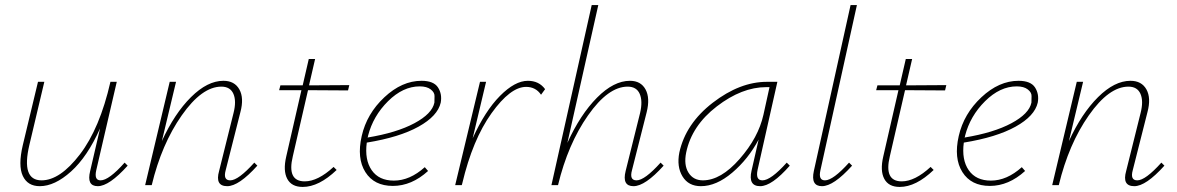

<svg xmlns="http://www.w3.org/2000/svg" viewBox="-20 -731 4645 758"><path d="M472 -89 484 -77Q411 4 366 4Q321 4 336 -56L375 -224Q325 -112 260.5 -54Q196 4 137 4Q89 4 70 -36.5Q51 -77 70 -158L130 -408H155L96 -159Q63 -19 144 -19Q217 -19 295.5 -121.5Q374 -224 416 -408H441L360 -59Q351 -19 377 -19Q410 -19 472 -89Z M984 -89 996 -77Q923 4 877 4Q828 4 845 -56L902 -285Q914 -332 901.5 -360.5Q889 -389 854 -389Q777 -389 697.5 -275.5Q618 -162 579 0H553L650 -408H675L619 -174Q669 -283 734 -347.5Q799 -412 862 -412Q906 -412 925 -378Q944 -344 929 -288L871 -59Q860 -19 889 -19Q921 -19 984 -89Z M1196 -375 1136 -114Q1112 -15 1183 -15Q1235 -15 1297 -72L1309 -60Q1239 7 1175 7Q1131 7 1114 -25Q1097 -57 1110 -113L1170 -375H1082L1087 -394H1175L1199 -498H1224L1200 -394L1359 -395L1354 -374Z M1644 -412Q1692 -412 1709 -386Q1726 -360 1720 -326Q1708 -273 1632.5 -231Q1557 -189 1428 -168Q1419 -100 1447.5 -59Q1476 -18 1535 -18Q1598 -18 1657 -71L1670 -56Q1605 3 1531 3Q1457 3 1422.5 -51.5Q1388 -106 1408 -194Q1428 -282 1497.5 -347Q1567 -412 1644 -412ZM1695 -326Q1695 -337 1695.5 -351.5Q1696 -366 1680.5 -378Q1665 -390 1637 -390Q1571 -390 1512 -331.5Q1453 -273 1433 -195Q1433 -194 1432.5 -191.5Q1432 -189 1431 -188Q1546 -207 1616 -244.5Q1686 -282 1695 -326Z M2064 -412Q2108 -412 2132 -379L2116 -357Q2095 -388 2057 -388Q1995 -388 1920.5 -284Q1846 -180 1805 -7L1803 0H1777L1875 -408H1899L1846 -185Q1895 -293 1954 -352.5Q2013 -412 2064 -412Z M2588 -89 2600 -77Q2527 4 2481 4Q2435 4 2450 -56L2507 -285Q2518 -332 2505.5 -360.5Q2493 -389 2458 -389Q2381 -389 2301.5 -275.5Q2222 -162 2183 0H2157L2316 -711H2342L2220 -167Q2271 -279 2337 -345.5Q2403 -412 2467 -412Q2510 -412 2528.5 -378Q2547 -344 2533 -288L2475 -59Q2464 -19 2493 -19Q2525 -19 2588 -89Z M3086 -89 3098 -77Q3027 4 2981 4Q2933 4 2947 -57L2975 -180Q2934 -103 2871 -49.5Q2808 4 2747 4Q2698 4 2674.5 -34.5Q2651 -73 2662 -129Q2687 -243 2794 -325.5Q2901 -408 3008 -408H3049L2971 -61Q2962 -19 2990 -19Q3023 -19 3086 -89ZM2755 -19Q2826 -19 2900 -103.5Q2974 -188 2994 -278L3018 -387H3005Q2909 -387 2810 -311Q2711 -235 2689 -129Q2679 -80 2698 -49.5Q2717 -19 2755 -19Z M3225 4Q3180 4 3193 -56L3338 -711H3363L3219 -59Q3210 -19 3237 -19Q3269 -19 3332 -89L3344 -77Q3271 4 3225 4Z M3553 -375 3493 -114Q3469 -15 3540 -15Q3592 -15 3654 -72L3666 -60Q3596 7 3532 7Q3488 7 3471 -25Q3454 -57 3467 -113L3527 -375H3439L3444 -394H3532L3556 -498H3581L3557 -394L3716 -395L3711 -374Z M4001 -412Q4049 -412 4066 -386Q4083 -360 4077 -326Q4065 -273 3989.5 -231Q3914 -189 3785 -168Q3776 -100 3804.5 -59Q3833 -18 3892 -18Q3955 -18 4014 -71L4027 -56Q3962 3 3888 3Q3814 3 3779.5 -51.5Q3745 -106 3765 -194Q3785 -282 3854.5 -347Q3924 -412 4001 -412ZM4052 -326Q4052 -337 4052.5 -351.5Q4053 -366 4037.5 -378Q4022 -390 3994 -390Q3928 -390 3869 -331.5Q3810 -273 3790 -195Q3790 -194 3789.5 -191.5Q3789 -189 3788 -188Q3903 -207 3973 -244.5Q4043 -282 4052 -326Z M4565 -89 4577 -77Q4504 4 4458 4Q4409 4 4426 -56L4483 -285Q4495 -332 4482.5 -360.5Q4470 -389 4435 -389Q4358 -389 4278.5 -275.5Q4199 -162 4160 0H4134L4231 -408H4256L4200 -174Q4250 -283 4315 -347.5Q4380 -412 4443 -412Q4487 -412 4506 -378Q4525 -344 4510 -288L4452 -59Q4441 -19 4470 -19Q4502 -19 4565 -89Z"/></svg>

Font: EauTestText Extralight
Style: Italic
Weight: 250
Italic angle: -12°
Designer: Christian Thalmann (Catharsis Fonts)
Version: Version 0.001;PS 000.001;hotconv 1.0.88;makeotf.lib2.5.64775